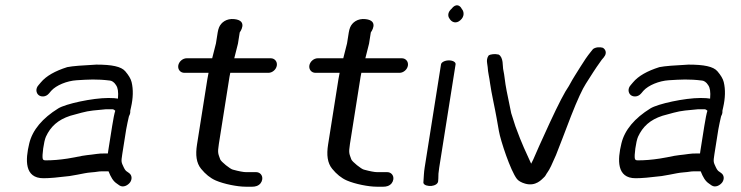

<svg xmlns="http://www.w3.org/2000/svg" viewBox="-20 -703 2797 725"><path d="M242.2 -38.2 242.9 -38.3 272.1 -43.4C293.9 -47.4 306.3 -50.7 325.1 -52.1C345.8 -53.5 351.1 -56 362.9 -56H389.9C398.5 -34.2 407.2 -18.9 421.2 -9.8L430.9 -2.9C445.3 6.7 463.1 -3.3 471.2 -14.4C479.2 -25.5 479.4 -41.6 466.6 -50.1L456.6 -57.2L456.3 -57.4C455.2 -58.1 451.2 -62.6 447 -71.6C438.1 -90.8 437 -91 441.6 -120.5L456.5 -214.5C458.8 -228.6 463.9 -250.6 466.7 -263.2C467.6 -267.2 473 -271.8 472 -285.5C472.9 -288.9 473.9 -292.7 474.8 -298C482.6 -332.1 483.8 -364.8 476.9 -393.1C473.8 -405.9 465.7 -418.9 453.1 -433.8C437.7 -452.1 401.6 -459 344.8 -459H344.1L343.5 -459C291.8 -456.4 253.6 -453.5 234.9 -449.7L234.2 -449.6L233.5 -449.4C188.4 -435.1 154.5 -416.4 134 -391.6L125.7 -381.8C113 -367.9 116.6 -351.4 125.8 -344C134.9 -336.6 152.9 -335.6 165.2 -350.4L173.5 -360.2C192.5 -381.1 232.3 -397.6 269.5 -400C313.7 -402.7 345.4 -405 395.7 -398.7C401.3 -398 410.7 -393.8 418.1 -381.6L418.4 -381L418.7 -380.5C424.7 -371.7 427.7 -357 425.4 -330.6C417.9 -332 406.2 -333 389.5 -333C329.1 -333 227.9 -310.9 200.1 -293.7C140.7 -256.9 102.8 -212.7 90.5 -161.5C75.5 -99.8 71.8 -30 144.1 -30C167.1 -30 197.9 -32.8 242.2 -38.2ZM388.6 -133C388.1 -129.6 387.8 -127.8 387.3 -123.5H374.9C363.7 -123.5 353.5 -123.1 344.7 -121.7C315.3 -117.1 307.3 -118.8 262.3 -109L234.9 -104.2C204.5 -99.6 178.9 -97.5 152.8 -97.5C144.8 -97.5 142.8 -99.5 141.4 -103.6C138 -113.6 145.3 -169.3 153.4 -186.9C171 -225 198.6 -250.7 245.5 -265.9C256.7 -269 270.8 -272.8 287.7 -277.4C317.2 -285.6 343.6 -287 380.4 -290.5H405.1C406.6 -290.5 409.9 -289.8 415.2 -284.8C411.8 -274.2 408 -255.1 403.5 -227Z M947.1 -53H908.6C900.1 -53 882.9 -56 859.1 -62.5C849.7 -64.4 814.5 -92.4 811.5 -101.3C804.2 -122.8 800.8 -123.7 806.4 -159.4L846.5 -412.5C847.5 -418.8 848.5 -424 849.5 -428H993.5C1008.5 -428 1023 -440.5 1025.3 -455.5C1027.7 -470.5 1017.2 -483 1002.2 -483H864.6L878.5 -538.1L885.2 -580.5C885.2 -580.5 918.4 -624.9 865.3 -630.8C835.1 -634.2 814.6 -617.9 807.1 -599.5C804.8 -593.8 803.1 -587.5 802 -580.5L795.4 -538.9L781.2 -483H685C670 -483 655.5 -470.5 653.1 -455.5C650.8 -440.5 661.2 -428 676.3 -428H767.5L763 -404.1L723.9 -157.2C717.7 -118.3 721.2 -87.7 739.4 -65.5C755.9 -45.4 773.8 -30.6 794.9 -21.4C826.1 -7.9 876.9 2 907.1 2H933.1C943.2 2 955.4 -0.5 963.8 -10.8C967.3 -15.2 969.4 -20.4 970.2 -25.5C972.6 -40.5 962.1 -53 947.1 -53Z M1442.1 -53H1403.6C1395.1 -53 1377.9 -56 1354.1 -62.5C1344.7 -64.4 1309.5 -92.4 1306.5 -101.3C1299.2 -122.8 1295.8 -123.7 1301.4 -159.4L1341.5 -412.5C1342.5 -418.8 1343.5 -424 1344.5 -428H1488.5C1503.5 -428 1518 -440.5 1520.3 -455.5C1522.7 -470.5 1512.2 -483 1497.2 -483H1359.6L1373.5 -538.1L1380.2 -580.5C1380.2 -580.5 1413.4 -624.9 1360.3 -630.8C1330.1 -634.2 1309.6 -617.9 1302.1 -599.5C1299.8 -593.8 1298.1 -587.5 1297 -580.5L1290.4 -538.9L1276.2 -483H1180C1165 -483 1150.5 -470.5 1148.1 -455.5C1145.8 -440.5 1156.2 -428 1171.3 -428H1262.5L1258 -404.1L1218.9 -157.2C1212.7 -118.3 1216.2 -87.7 1234.4 -65.5C1250.9 -45.4 1268.8 -30.6 1289.9 -21.4C1321.1 -7.9 1371.9 2 1402.1 2H1428.1C1438.2 2 1450.4 -0.5 1458.8 -10.8C1462.3 -15.2 1464.4 -20.4 1465.2 -25.5C1467.6 -40.5 1457.1 -53 1442.1 -53Z M1645.3 -460 1583.5 -70C1582.1 -61.3 1581.2 -52.4 1580.6 -43.2L1578.7 -13.5L1578.7 -13C1580.1 -3.1 1596.9 0.3 1609.8 -1C1621.5 -2.4 1634.9 -8.4 1634.6 -20.8L1635.3 -31.3L1635.2 -31.9C1634.8 -40 1635.8 -52.9 1638.5 -70L1700.3 -460C1701.6 -468.2 1690.2 -475 1675.2 -475C1660.1 -475 1646.6 -468.2 1645.3 -460ZM1684.9 -669.7C1673 -659.6 1668.3 -644.4 1677.6 -632.3C1685.2 -619.2 1702.1 -611.8 1718.5 -626.8C1734.9 -640.9 1732.3 -659.8 1723.8 -669.2C1717 -683.7 1701 -691.1 1684.9 -669.7Z M1819.3 -465.3C1820.6 -457.8 1821.4 -452.4 1821.5 -449.6C1822.6 -428 1827.6 -412.6 1830.7 -387.2C1835 -354.7 1849.8 -289.1 1854.9 -259.1L1863.9 -208.1C1870.2 -171.4 1907.9 -58.2 1931.7 -27.6C1936.6 -20.8 1948.2 -13.7 1962.8 -9.6C2003.6 2.3 2026.6 -27 2031.1 -30.5C2041.6 -39.3 2040.9 -44.1 2047.5 -52.5C2055.1 -62.7 2064.8 -83.3 2079.4 -117.4C2093.2 -151.5 2111.5 -200.6 2136.1 -264.5C2160.3 -326.3 2179.6 -367.6 2192.1 -386.7C2219 -428.2 2220.9 -433.6 2252.1 -477.2L2260.4 -487L2260.8 -487.9C2272.7 -501.9 2267 -516.7 2256.3 -522.6C2246.1 -526 2229.9 -525.5 2219.4 -517.9L2210.6 -507C2198.1 -491.7 2185.3 -473 2171.8 -451C2154.6 -422.2 2148.6 -416.2 2128 -378.1C2112.4 -355.9 2089 -310.6 2056.3 -240.2C2023.5 -168.8 2002.6 -122.5 1993.6 -100.7C1990.9 -94.9 1988.4 -89.9 1985.7 -84.9C1965.1 -130.9 1952.6 -153.8 1926.2 -226.1L1910.3 -275.9C1903.5 -308.7 1898.1 -336.8 1893.2 -359.5C1885.7 -397 1886.4 -412 1879.7 -443.5C1877.9 -450.4 1881.6 -487.1 1862.8 -497C1849.4 -500.1 1832.9 -498.9 1825.1 -493.5C1819 -485 1817.7 -474.9 1819.3 -465.3Z M2478.2 -38.2 2478.9 -38.3 2508.1 -43.4C2529.9 -47.4 2542.3 -50.7 2561.1 -52.1C2581.8 -53.5 2587.1 -56 2598.9 -56H2625.9C2634.5 -34.2 2643.2 -18.9 2657.2 -9.8L2666.9 -2.9C2681.3 6.7 2699.1 -3.3 2707.2 -14.4C2715.2 -25.5 2715.4 -41.6 2702.6 -50.1L2692.6 -57.2L2692.3 -57.4C2691.2 -58.1 2687.2 -62.6 2683 -71.6C2674.1 -90.8 2673 -91 2677.6 -120.5L2692.5 -214.5C2694.8 -228.6 2699.9 -250.6 2702.7 -263.2C2703.6 -267.2 2709 -271.8 2708 -285.5C2708.9 -288.9 2709.9 -292.7 2710.8 -298C2718.6 -332.1 2719.8 -364.8 2712.9 -393.1C2709.8 -405.9 2701.7 -418.9 2689.1 -433.8C2673.7 -452.1 2637.6 -459 2580.8 -459H2580.1L2579.5 -459C2527.8 -456.4 2489.6 -453.5 2470.9 -449.7L2470.2 -449.6L2469.5 -449.4C2424.4 -435.1 2390.5 -416.4 2370 -391.6L2361.7 -381.8C2349 -367.9 2352.6 -351.4 2361.8 -344C2370.9 -336.6 2388.9 -335.6 2401.2 -350.4L2409.5 -360.2C2428.5 -381.1 2468.3 -397.6 2505.5 -400C2549.7 -402.7 2581.4 -405 2631.7 -398.7C2637.3 -398 2646.7 -393.8 2654.1 -381.6L2654.4 -381L2654.7 -380.5C2660.7 -371.7 2663.7 -357 2661.4 -330.6C2653.9 -332 2642.2 -333 2625.5 -333C2565.1 -333 2463.9 -310.9 2436.1 -293.7C2376.7 -256.9 2338.8 -212.7 2326.5 -161.5C2311.5 -99.8 2307.8 -30 2380.1 -30C2403.1 -30 2433.9 -32.8 2478.2 -38.2ZM2624.6 -133C2624.1 -129.6 2623.8 -127.8 2623.3 -123.5H2610.9C2599.7 -123.5 2589.5 -123.1 2580.7 -121.7C2551.3 -117.1 2543.3 -118.8 2498.3 -109L2470.9 -104.2C2440.5 -99.6 2414.9 -97.5 2388.8 -97.5C2380.8 -97.5 2378.8 -99.5 2377.4 -103.6C2374 -113.6 2381.3 -169.3 2389.4 -186.9C2407 -225 2434.6 -250.7 2481.5 -265.9C2492.7 -269 2506.8 -272.8 2523.7 -277.4C2553.2 -285.6 2579.6 -287 2616.4 -290.5H2641.1C2642.6 -290.5 2645.9 -289.8 2651.2 -284.8C2647.8 -274.2 2644 -255.1 2639.5 -227Z"/></svg>

Font: MewTooHand
Style: BdWideIta
Weight: 400
Designer: Mew Too, Robert Jablonski
Version: Version 0.77